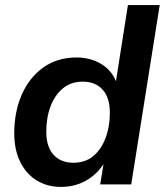

<svg xmlns="http://www.w3.org/2000/svg" viewBox="-20 -725 648 755"><path d="M220 10Q165 10 123.5 -16Q82 -42 59 -89.5Q36 -137 36 -201Q36 -285 65.5 -352.5Q95 -420 150 -459.5Q205 -499 281 -499Q337 -499 380.5 -472Q424 -445 441 -392L434 -393L483 -705H608L496 0H374L389 -92H395Q377 -61 351 -38Q325 -15 292 -2.5Q259 10 220 10ZM269 -85Q315 -85 346.5 -111Q378 -137 395 -182Q412 -227 412 -282Q412 -341 383.5 -372.5Q355 -404 305 -404Q260 -404 228 -378Q196 -352 179 -307.5Q162 -263 162 -207Q162 -148 190.5 -116.5Q219 -85 269 -85Z"/></svg>

Font: Nunito Sans 12pt
Style: Bold Italic
Weight: 700
Italic angle: -9°
Designer: Vernon Adams
Foundry: Vernon Adams
Version: Version 3.101;gftools[0.9.27]